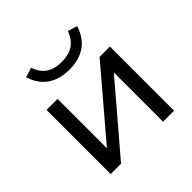

<svg xmlns="http://www.w3.org/2000/svg" viewBox="-180 -873 1037 1037"><g transform="rotate(-45 338.0 -355.0)"><path d="M96 0V-490H180V-94H164L501 -490H580V0H496V-396H513L175 0ZM337 -556Q288 -556 249 -571.5Q210 -587 183 -617.5Q156 -648 143 -693L198 -710Q215 -661 249.5 -638Q284 -615 337 -615Q391 -615 425.5 -637.5Q460 -660 479 -710L533 -693Q518 -646 491 -616Q464 -586 425.5 -571Q387 -556 337 -556Z"/></g></svg>

Font: Nunito Sans 10pt SemiExpanded
Style: Regular
Weight: 400
Width: 6
Designer: Vernon Adams
Foundry: Vernon Adams
Version: Version 3.101;gftools[0.9.27]